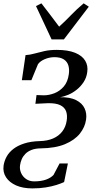

<svg xmlns="http://www.w3.org/2000/svg" viewBox="-47 -844 578 1120"><path d="M141.5 255Q87 255 47.5 237.8Q8 220.5 -11.8 190.2Q-31.5 160 -26 121.5Q-22 94.5 -8.2 69.5Q5.5 44.5 31 24.8Q56.5 5 94.8 -7.2Q133 -19.5 185.5 -21Q229.5 -22 262.5 -36.2Q295.5 -50.5 316 -76.8Q336.5 -103 342 -140Q347 -172 338.5 -195Q330 -218 304.5 -230.5Q279 -243 232 -242L159.5 -238.5L166 -289.5L208.5 -288Q238.5 -288 270 -300Q301.5 -312 325 -339.2Q348.5 -366.5 354.5 -411.5Q358.5 -439 352 -461.5Q345.5 -484 325.8 -497.2Q306 -510.5 270.5 -510.5Q242 -510.5 214.5 -499Q187 -487.5 174.5 -469.5L136 -376H80.5L102 -522.5Q127.5 -524 154 -531.5Q180.5 -539 212.2 -546Q244 -553 283.5 -553Q349.5 -553 390.8 -536.2Q432 -519.5 449.8 -490.2Q467.5 -461 462 -424Q458 -391.5 441 -365.5Q424 -339.5 400.5 -320.8Q377 -302 351 -291Q325 -280 302.5 -277Q361.5 -278 397 -260Q432.5 -242 446.5 -211.8Q460.5 -181.5 455 -146Q449 -102.5 419 -64.8Q389 -27 332.5 -3.2Q276 20.5 189.5 21.5Q159 22 137.2 30.5Q115.5 39 101.5 53Q87.5 67 80 84.2Q72.5 101.5 70 119.5Q66.5 143 76 164.8Q85.5 186.5 105.2 200.2Q125 214 152 214Q192.5 214 221.2 203.8Q250 193.5 265.5 176L300.5 109.5H349L327 218Q310 226 282.8 234.8Q255.5 243.5 220 249.2Q184.5 255 141.5 255ZM163 -808.5 194.5 -824.5Q219 -792.5 245.5 -758.2Q272 -724 298 -688.5Q335 -722 367.5 -756Q400 -790 441 -824.5L471 -805L325.5 -614H254Z"/></svg>

Font: Merriweather 60pt
Style: Italic
Weight: 400
Italic angle: -7.8°
Version: Version 2.101